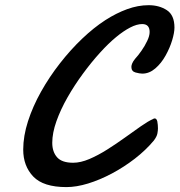

<svg xmlns="http://www.w3.org/2000/svg" viewBox="-20 -725 706 755"><path d="M241.2 10.7Q150.4 10.7 110.8 -30.8Q71.3 -72.3 71.3 -136.7Q71.3 -189.9 90.1 -248.3Q108.9 -306.6 141.4 -364.5Q173.8 -422.4 215.6 -475.8Q257.3 -529.3 303.2 -573Q349.1 -616.7 394.5 -646Q437 -673.3 480 -689Q522.9 -704.6 564.5 -704.6Q606 -704.6 636 -685.1Q666 -665.5 666 -616.7Q666 -596.7 657 -566.7Q647.9 -536.6 631.3 -506.8Q614.3 -476.1 590.6 -455.8Q566.9 -435.5 539.6 -435.5Q529.8 -435.5 513.2 -439.9Q496.6 -444.3 496.6 -461.9Q496.6 -467.8 499.8 -475.6Q502.9 -483.4 511.2 -493.7Q522.9 -506.3 536.1 -525.1Q549.3 -543.9 558.8 -564Q568.4 -584 568.4 -599.1Q568.4 -630.4 539.1 -630.4Q518.1 -630.4 491.7 -616.7Q465.3 -603 436.5 -579.1Q407.2 -555.2 373.3 -517.8Q339.4 -480.5 306.2 -435.3Q272.9 -390.1 245.6 -342.3Q218.3 -294.4 201.9 -248.3Q185.5 -202.1 185.5 -163.6Q185.5 -127.9 204.6 -106.4Q223.6 -85 267.6 -85Q296.9 -85 331.3 -99.6Q365.7 -114.3 401.6 -137Q437.5 -159.7 471.4 -184.1Q505.4 -208.5 533.9 -228.5Q562.5 -248.5 582.5 -257.3Q584.5 -259.3 588.4 -259.3Q595.7 -259.3 598.6 -247.6Q601.1 -233.9 601.1 -220.2Q601.1 -211.9 598.9 -200Q596.7 -188 585 -172.4Q553.2 -134.3 510.3 -101.1Q467.3 -67.9 419.9 -42.7Q372.6 -17.6 326.4 -3.4Q280.3 10.7 241.2 10.7Z"/></svg>

Font: Damion
Style: Regular
Weight: 400
Designer: Vernon Adams
Foundry: Vernon Adams
Version: Version 1.100; ttfautohint (v1.8.4.7-5d5b)